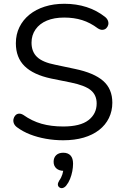

<svg xmlns="http://www.w3.org/2000/svg" viewBox="-20 -734 655 1017"><path d="M315 9Q268 9 223 1Q178 -7 139.5 -22Q101 -37 70 -60Q58 -69 53.5 -80.5Q49 -92 51.5 -103.5Q54 -115 61.5 -123Q69 -131 80 -132Q91 -133 104 -125Q149 -93 200 -78.5Q251 -64 315 -64Q405 -64 448.5 -97.5Q492 -131 492 -186Q492 -231 460.5 -256.5Q429 -282 355 -297L251 -318Q157 -338 110.5 -383.5Q64 -429 64 -505Q64 -552 83 -590.5Q102 -629 136 -656.5Q170 -684 217 -699Q264 -714 321 -714Q384 -714 438.5 -696.5Q493 -679 537 -644Q548 -635 552 -623.5Q556 -612 553 -601.5Q550 -591 542.5 -584Q535 -577 523.5 -576Q512 -575 498 -584Q458 -614 415 -627.5Q372 -641 320 -641Q267 -641 228.5 -625Q190 -609 168.5 -578.5Q147 -548 147 -508Q147 -460 176.5 -432Q206 -404 273 -391L377 -369Q478 -348 526.5 -305.5Q575 -263 575 -190Q575 -146 557 -109Q539 -72 505 -45.5Q471 -19 423 -5Q375 9 315 9ZM330 250Q321 260 311.5 262Q302 264 294.5 258.5Q287 253 286.5 244Q286 235 294 222Q305 207 310.5 189Q316 171 316 156L319 171Q293 171 278.5 158Q264 145 264 123Q264 101 277.5 88Q291 75 315 75Q340 75 353.5 89.5Q367 104 367 133Q367 152 363 173Q359 194 351 214Q343 234 330 250Z"/></svg>

Font: Nunito
Style: Regular
Weight: 400
Designer: Vernon Adams
Foundry: Vernon Adams
Version: Version 3.602